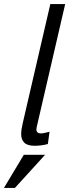

<svg xmlns="http://www.w3.org/2000/svg" viewBox="-63 -710 342 948"><path d="M41.5 -48.3Q41.5 -68.4 49.3 -102.1L185.5 -689.9H258.8L118.2 -82.5Q116.7 -76.2 116.7 -70.8Q116.7 -51.3 139.2 -51.3Q146.5 -51.3 158.4 -54Q170.4 -56.6 181.6 -59.6L173.3 1Q160.6 4.9 142.6 7.3Q124.5 9.8 108.9 9.8Q72.3 9.8 56.9 -5.6Q41.5 -21 41.5 -48.3ZM-43.5 217.8 54.7 54.2H159.7L10.7 217.8Z"/></svg>

Font: Acari Sans
Style: Italic
Weight: 400
Italic angle: -13°
Designer: Alfredo Marco Pradil and Stefan Peev
Foundry: Hanken Design Co.
Version: Version 1.045;January 11, 2019;FontCreator 11.5.0.2425 64-bi